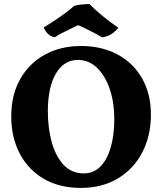

<svg xmlns="http://www.w3.org/2000/svg" viewBox="-20 -910 793 939"><path d="M376 9Q270 9 194 -35.5Q118 -80 76.5 -159Q35 -238 35 -341Q35 -446 79 -523.5Q123 -601 200 -643Q277 -685 376 -685Q478 -685 555 -643.5Q632 -602 675 -526.5Q718 -451 718 -350Q718 -245 675.5 -164Q633 -83 556 -37Q479 9 376 9ZM390 -62Q438 -62 471 -95.5Q504 -129 521.5 -189Q539 -249 539 -328Q539 -408 517 -473.5Q495 -539 455 -578Q415 -617 361 -617Q293 -617 253.5 -550.5Q214 -484 214 -366Q214 -284 233 -215Q252 -146 291 -104Q330 -62 390 -62ZM248 -728Q227 -731 213 -746Q199 -761 194 -776Q232 -799 272 -826.5Q312 -854 342 -881Q360 -886 379 -888Q398 -890 418 -890Q471 -835 559 -774Q545 -757 526.5 -744.5Q508 -732 480 -727Q455 -742 423.5 -758Q392 -774 362 -787Q339 -775 304.5 -759Q270 -743 248 -728Z"/></svg>

Font: Vollkorn ExtraBold
Style: Regular
Weight: 800
Designer: Friedrich Althausen
Foundry: Friedrich Althausen
Version: Version 5.000; ttfautohint (v1.8.3)